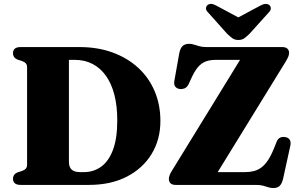

<svg xmlns="http://www.w3.org/2000/svg" viewBox="-20 -939 1522 975"><path d="M46 -30.5Q46 -55 70.5 -64L92 -71Q105 -75.5 111.2 -83Q117.5 -90.5 117.5 -102.5V-597.5Q117.5 -609.5 111.2 -617Q105 -624.5 92 -629L70.5 -636Q46 -645 46 -669.5Q46 -684 55.5 -692Q65 -700 85 -700H384Q476 -700 551.5 -672.5Q627 -645 681.5 -595Q736 -545 765.2 -476.2Q794.5 -407.5 794.5 -324.5Q794.5 -230.5 750 -157.2Q705.5 -84 624.2 -42Q543 0 431.5 0H85Q65 0 55.5 -8.2Q46 -16.5 46 -30.5ZM406.5 -65Q455 -65 493.2 -92.2Q531.5 -119.5 553.5 -177.5Q575.5 -235.5 575.5 -327.5Q575.5 -400 561 -457Q546.5 -514 518.2 -553.8Q490 -593.5 450.2 -614.2Q410.5 -635 360 -635H330V-117.5Q330 -90 344.2 -77.5Q358.5 -65 385.5 -65ZM1431 -626.5 1060 -23.5 954.5 -65H1224Q1248 -65 1268.2 -70Q1288.5 -75 1306.2 -87.8Q1324 -100.5 1339.8 -123.8Q1355.5 -147 1370.5 -183.5L1385 -219.5Q1391.5 -235.5 1403.5 -240.5Q1415.5 -245.5 1430 -242.5Q1446 -239.5 1452 -228Q1458 -216.5 1454.5 -200L1417.5 -31Q1412 -7 1400.5 4.5Q1389 16 1367 16Q1355 16 1343 12Q1331 8 1316 4Q1301 0 1279.5 0H872Q854.5 0 846 -8.2Q837.5 -16.5 837.5 -30.5Q837.5 -39 841.5 -49.8Q845.5 -60.5 854 -73.5L1227 -680.5L1248.5 -635H1075.5Q1045.5 -635 1023.8 -626.5Q1002 -618 984.5 -597.2Q967 -576.5 950 -538L937 -510Q928.5 -494.5 916.8 -490Q905 -485.5 892.5 -487Q877 -489.5 869.5 -500Q862 -510.5 865.5 -529L890.5 -669.5Q895.5 -694 907.2 -705.2Q919 -716.5 941 -716.5Q953 -716.5 965.2 -712.5Q977.5 -708.5 992.8 -704.2Q1008 -700 1029 -700H1413Q1430 -700 1439 -692.2Q1448 -684.5 1448 -670Q1448 -662 1443.8 -651.2Q1439.5 -640.5 1431 -626.5ZM1233.5 -827.5 1078.5 -910.5Q1050 -926.5 1033.5 -913Q1027 -907.5 1026 -897.5Q1025 -887.5 1036.5 -876L1132.5 -768.5Q1147.5 -754 1159.8 -745Q1172 -736 1190.5 -736Q1209 -736 1221.2 -745Q1233.5 -754 1248 -768.5L1345 -876Q1356 -887.5 1355.2 -897.5Q1354.5 -907.5 1348 -913Q1331 -926.5 1302 -910.5L1147 -827.5Z"/></svg>

Font: Fraunces ExtraBold
Style: Regular
Weight: 800
Version: Version 1.000;[b76b70a41]